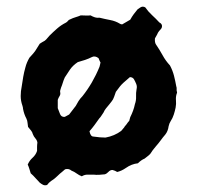

<svg xmlns="http://www.w3.org/2000/svg" viewBox="-20 -521 592 575"><path d="M509 -240Q506 -230 507 -220Q508 -210 506 -199Q504 -189 500.5 -178Q497 -167 491 -158Q487 -152 485 -143Q483 -128 475 -118Q468 -110 461.5 -101Q455 -92 447 -83Q444 -79 440.5 -75Q437 -71 434 -66Q430 -59 424.5 -55Q419 -51 413 -46Q408 -44 403 -40.5Q398 -37 393 -32Q374 -30 357 -18Q344 -9 331 -6Q328 -8 324.5 -9.5Q321 -11 317 -12Q310 -12 305 -6.5Q300 -1 294 1Q286 2 277 2.5Q268 3 260 2Q251 2 242 2Q233 2 225 7Q217 4 209.5 -1.5Q202 -7 194 -10Q186 -17 175 -14Q174 -13 172 -11.5Q170 -10 168 -8Q159 -1 151 7Q143 15 133 21Q126 26 121 33Q114 35 109 32.5Q104 30 99 26Q92 19 86 12Q80 5 72 -2Q70 -8 68 -15Q66 -22 63 -28Q68 -40 77.5 -48.5Q87 -57 91 -69Q91 -75 91 -81Q91 -87 92 -94Q91 -101 86 -106.5Q81 -112 78 -120Q77 -125 73 -130Q69 -135 64 -141Q63 -146 62.5 -153Q62 -160 59 -166Q52 -179 49 -195Q49 -199 47 -205Q42 -219 42 -233.5Q42 -248 45 -262Q47 -276 49.5 -290.5Q52 -305 56 -319Q58 -327 61 -334Q64 -341 68 -348Q82 -363 85.5 -368.5Q89 -374 99 -390Q102 -392 106 -394.5Q110 -397 114 -399Q119 -403 121.5 -406.5Q124 -410 128 -414Q139 -425 151 -435.5Q163 -446 177 -453Q181 -455 183.5 -458.5Q186 -462 190 -463Q198 -467 206.5 -469.5Q215 -472 222 -475Q230 -475 237 -474.5Q244 -474 251 -475Q258 -471 264.5 -469Q271 -467 278 -468Q294 -464 310 -461Q326 -458 339 -450Q342 -448 346 -448L370 -462Q375 -471 380.5 -478.5Q386 -486 392 -493Q401 -500 406 -501Q411 -501 413 -500Q413 -500 413.5 -499.5Q414 -499 415 -499Q424 -486 435.5 -475.5Q447 -465 457 -454Q459 -453 461.5 -451Q464 -449 465 -445Q466 -438 461 -433Q456 -428 453 -423Q451 -418 448.5 -414Q446 -410 444 -406Q443 -394 447 -388Q458 -372 467 -355.5Q476 -339 489 -325Q497 -310 501 -294.5Q505 -279 508 -262Q509 -260 509 -256.5Q509 -253 509 -250Q509 -248 510 -245.5Q511 -243 509 -240ZM281 -334Q279 -337 277.5 -341Q276 -345 275 -347Q264 -355 255 -350Q245 -345 234.5 -341.5Q224 -338 213 -335Q198 -325 189.5 -312.5Q181 -300 174 -289Q170 -280 168 -273Q166 -266 163 -259Q162 -255 161 -252.5Q160 -250 160 -246Q162 -239 158.5 -233.5Q155 -228 153 -222V-197L160 -179Q164 -170 174 -171L187 -178Q192 -185 197 -191Q202 -197 207 -204Q209 -207 211 -211Q213 -215 215 -218Q220 -226 227 -233Q258 -272 278 -321Q279 -324 279.5 -327Q280 -330 281 -334ZM389 -254Q391 -262 388 -269.5Q385 -277 381 -284Q377 -290 369 -290Q356 -279 350 -273.5Q344 -268 339.5 -262.5Q335 -257 327 -246Q321 -228 318.5 -223.5Q316 -219 307 -208Q302 -202 297.5 -196.5Q293 -191 290 -184Q287 -180 284 -175Q281 -170 277 -166Q270 -156 263 -146.5Q256 -137 248 -128Q251 -112 260 -112Q280 -109 296 -109Q323 -114 343 -129Q345 -132 348.5 -135.5Q352 -139 354 -143Q358 -147 360.5 -151Q363 -155 367 -159Q368 -162 370 -170Q375 -180 378.5 -189.5Q382 -199 384 -209Q388 -220 387.5 -231.5Q387 -243 389 -254Z"/></svg>

Font: Darumadrop One
Style: Regular
Weight: 400
Version: Version 1.000